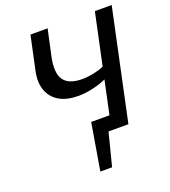

<svg xmlns="http://www.w3.org/2000/svg" viewBox="-152 -768 948 1073"><g transform="rotate(-20 322.0 -231.5)"><path d="M259 195 306 -83H400L329 195ZM329 0 306 -83H432L415 0ZM397 0 537 -658H637L497 0ZM290 -244Q222 -244 177.5 -269.5Q133 -295 115 -343Q97 -391 111 -457L154 -658H256L220 -492Q210 -439 218 -401.5Q226 -364 257 -344.5Q288 -325 341 -325Q365 -325 393 -329.5Q421 -334 446.5 -342Q472 -350 486 -361L523 -322Q494 -297 453.5 -279.5Q413 -262 370 -253Q327 -244 290 -244Z"/></g></svg>

Font: Ysabeau Office SemiBold
Style: Italic
Weight: 600
Italic angle: -12°
Designer: Christian Thalmann (Catharsis Fonts)
Version: Version 2.001;gftools[0.9.30]; featfreeze: tnum,lnum,ss02